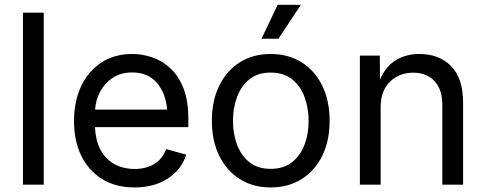

<svg xmlns="http://www.w3.org/2000/svg" viewBox="-20 -781 2056 812"><path d="M165 -727.5V0H77.1V-727.5Z M548.8 11.7Q469.7 11.7 412.4 -23.4Q355 -58.6 324 -121.6Q293 -184.6 293 -268.6Q293 -352.5 323.2 -416.5Q353.5 -480.5 408.9 -516.6Q464.4 -552.7 538.6 -552.7Q582 -552.7 624.3 -538.3Q666.5 -523.9 700.9 -491.9Q735.4 -460 755.9 -407.7Q776.4 -355.5 776.4 -279.8V-243.2H381.8Q385.3 -157.7 430.9 -112.1Q476.6 -66.4 549.3 -66.4Q597.7 -66.4 632.6 -87.6Q667.5 -108.9 682.6 -150.4L767.6 -127Q748.5 -64.9 690.7 -26.6Q632.8 11.7 548.8 11.7ZM382.3 -317.4H687Q680.7 -387.2 643.3 -430.9Q606 -474.6 538.6 -474.6Q491.7 -474.6 457.8 -452.6Q423.8 -430.7 404.3 -395Q384.8 -359.4 382.3 -317.4Z M1124.5 11.7Q1050.3 11.7 994.4 -23.4Q938.5 -58.6 907.2 -122.1Q876 -185.5 876 -269.5Q876 -355 907.2 -418.7Q938.5 -482.4 994.4 -517.6Q1050.3 -552.7 1124.5 -552.7Q1199.2 -552.7 1255.4 -517.6Q1311.5 -482.4 1342.8 -418.7Q1374 -355 1374 -269.5Q1374 -185.5 1342.8 -122.1Q1311.5 -58.6 1255.4 -23.4Q1199.2 11.7 1124.5 11.7ZM1124.5 -66.9Q1179.7 -66.9 1215.3 -95.2Q1251 -123.5 1268.1 -169.7Q1285.2 -215.8 1285.2 -269.5Q1285.2 -323.7 1268.1 -370.4Q1251 -417 1215.3 -445.6Q1179.7 -474.1 1124.5 -474.1Q1069.8 -474.1 1034.7 -445.6Q999.5 -417 982.4 -370.6Q965.3 -324.2 965.3 -269.5Q965.3 -215.8 982.4 -169.7Q999.5 -123.5 1034.7 -95.2Q1069.8 -66.9 1124.5 -66.9ZM1085.9 -617.2 1154.3 -760.7H1252.4L1157.7 -617.2Z M1589.8 -327.1V0H1502V-545.9H1586.4L1586.9 -444.8Q1613.3 -502.9 1656 -527.8Q1698.7 -552.7 1753.9 -552.7Q1836.9 -552.7 1887.7 -501.5Q1938.5 -450.2 1938.5 -346.7V0H1850.6V-339.4Q1850.6 -402.3 1817.6 -438Q1784.7 -473.6 1727.5 -473.6Q1668.5 -473.6 1629.2 -435.3Q1589.8 -397 1589.8 -327.1Z"/></svg>

Font: Inter-Regular
Style: Regular
Weight: 400
Designer: Rasmus Andersson
Foundry: rsms
Version: Version 4.000;git-a52131595